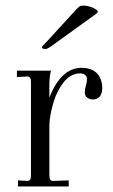

<svg xmlns="http://www.w3.org/2000/svg" viewBox="-20 -673 407 693"><path d="M274.9 -428.2Q311.5 -428.2 331.1 -407.2Q349.1 -386.2 349.1 -355Q349.1 -336.9 340.8 -325.2Q331.1 -314 314.9 -314Q304.7 -314 295.9 -319.8Q286.1 -325.2 286.1 -339.8Q286.1 -352.1 290 -363.8Q293.9 -375.5 293.9 -386.2Q293.9 -406.7 270 -408.2Q236.8 -408.2 211.9 -378.9Q186.5 -347.2 173.8 -306.2Q159.7 -259.3 158.2 -223.1V-39.1Q158.2 -20 170.9 -20L228 -22V0H44.9V-22L79.1 -20Q91.8 -20 91.8 -39.1V-377Q91.8 -397 79.1 -397L41 -395V-418H164.1Q160.6 -405.3 160.2 -398.9Q158.2 -381.3 158.2 -372.1V-320.8Q200.2 -428.2 274.9 -428.2ZM333 -631.8Q333 -627 324.2 -621.1L163.1 -504.9Q152.8 -497.6 145 -496.1Q130.9 -496.1 130.9 -502.9Q130.9 -504.9 149.9 -523.9L245.1 -627.9Q258.3 -643.1 266.1 -648.9Q270 -652.8 280.8 -652.8Q296.4 -652.8 315.9 -645Q333 -636.2 333 -631.8Z"/></svg>

Font: Unna Light
Style: Regular
Weight: 300
Designer: Jorge de Buen Unna
Foundry: Omnibus-Type
Version: Version 2.007;PS 002.007;hotconv 1.0.88;makeotf.lib2.5.64775